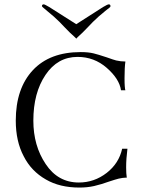

<svg xmlns="http://www.w3.org/2000/svg" viewBox="-20 -844 652 874"><path d="M51.8 -294.9Q51.8 -441.4 129.9 -524.9Q207 -606.9 347.2 -606.9Q381.8 -606.9 405.8 -601.1Q424.3 -596.7 465.8 -583Q498.5 -571.3 508.8 -568.8Q529.3 -564 550.8 -564Q546.9 -536.1 546.9 -488.8Q546.9 -463.4 547.9 -452.1Q549.3 -434.6 550.8 -433.1H530.8Q523.4 -484.9 465.8 -535.2Q408.7 -585 333 -585Q242.2 -585 187 -502.9Q131.8 -420.9 131.8 -294.9Q131.8 -180.7 188 -97.2Q243.7 -13.2 338.9 -13.2Q409.2 -13.2 465.8 -57.1Q521.5 -100.6 536.1 -167H560.1Q554.2 -121.1 554.2 -82Q554.2 -53.7 557.1 -35.2H550.8Q540 -35.2 520 -30.8Q505.9 -27.3 475.1 -17.1Q445.3 -5.9 408.2 2.9Q377.4 9.8 341.8 9.8Q252 9.8 189 -26.9Q122.1 -64.9 87.9 -132.8Q51.8 -200.7 51.8 -294.9ZM170.9 -815.9Q170.9 -824.2 179.2 -824.2Q183.6 -824.2 204.1 -812L327.1 -733.9L449.2 -812Q469.7 -824.2 475.1 -824.2Q482.9 -824.2 482.9 -815.9Q482.9 -812.5 476.1 -807.1Q474.1 -805.7 468.3 -801.3Q462.4 -796.9 459 -793.9Q426.8 -768.1 402.8 -744.1L379.9 -720.2L356 -695.8Q327.1 -669.4 327.1 -668Q328.1 -668 314.9 -680.2Q308.6 -686 297.9 -695.8L273.9 -720.2L251 -744.1Q227.1 -768.1 194.8 -793.9Q192.9 -795.9 187.5 -800.3Q182.1 -804.7 179.2 -807.1Q170.9 -814 170.9 -815.9Z"/></svg>

Font: Unna Light
Style: Regular
Weight: 300
Designer: Jorge de Buen Unna
Foundry: Omnibus-Type
Version: Version 2.007;PS 002.007;hotconv 1.0.88;makeotf.lib2.5.64775